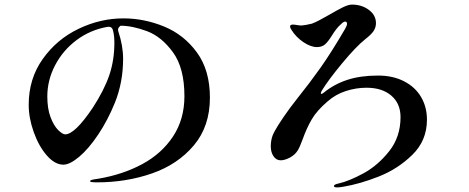

<svg xmlns="http://www.w3.org/2000/svg" viewBox="-20 -782 2040 836"><path d="M894 -357Q894 -232 824 -149Q754 -66 642 -27Q530 12 402 12Q372 12 372 7Q372 2 389.5 -1Q407 -4 409 -4Q515 -22 599.5 -67.5Q684 -113 733.5 -188Q783 -263 783 -363Q783 -486 733 -554.5Q683 -623 619.5 -646.5Q556 -670 505 -670Q490 -659 495 -646Q516 -583 516 -526Q516 -423 480 -334Q449 -258 407.5 -196Q366 -134 325 -99.5Q284 -65 256 -65Q219 -65 184 -105Q149 -145 127 -206.5Q105 -268 105 -326Q105 -439 166 -525Q227 -611 322 -656.5Q417 -702 517 -702Q608 -702 694.5 -666.5Q781 -631 837.5 -553.5Q894 -476 894 -357ZM472 -649Q468 -668 448 -665Q373 -652 313.5 -607.5Q254 -563 220 -498Q186 -433 186 -362Q186 -309 200 -272Q214 -235 233 -216Q252 -197 264 -197Q306 -197 384 -313Q434 -390 456 -455Q478 -520 478 -596Q478 -628 472 -649Z M1839 -261Q1839 -170 1775.5 -108Q1712 -46 1629.5 -13.5Q1547 19 1475 31Q1458 34 1448 34Q1434 34 1434 28Q1434 21 1454 17Q1499 7 1562 -27Q1625 -61 1674.5 -123.5Q1724 -186 1724 -272Q1724 -331 1684 -365.5Q1644 -400 1576 -400Q1530 -400 1485.5 -385.5Q1441 -371 1407 -341Q1360 -301 1337.5 -262.5Q1315 -224 1298 -176Q1285 -141 1277 -128Q1265 -108 1242.5 -96Q1220 -84 1202 -84Q1183 -84 1171 -101.5Q1159 -119 1159 -145Q1159 -170 1167 -192Q1181 -227 1242 -311L1275 -354Q1328 -420 1375.5 -487Q1423 -554 1483 -657Q1491 -671 1491 -678Q1491 -688 1483 -688Q1476 -688 1466 -678Q1454 -668 1443.5 -654Q1433 -640 1425 -627Q1409 -601 1395.5 -589Q1382 -577 1360 -577Q1333 -577 1301 -598.5Q1269 -620 1249 -652Q1243 -661 1243 -666Q1243 -675 1255 -675Q1262 -675 1273 -673Q1284 -671 1293 -671Q1309 -672 1338 -679Q1352 -684 1372.5 -695Q1393 -706 1414 -718Q1450 -739 1473.5 -750.5Q1497 -762 1513 -762Q1555 -762 1586 -739Q1617 -716 1617 -681Q1617 -663 1607 -647.5Q1597 -632 1570 -611Q1529 -578 1469 -505.5Q1409 -433 1381 -387Q1377 -380 1377 -376Q1377 -373 1379 -373Q1382 -373 1389 -378Q1434 -415 1491.5 -434Q1549 -453 1626 -453Q1691 -453 1739.5 -428Q1788 -403 1813.5 -359.5Q1839 -316 1839 -261Z"/></svg>

Font: Shippori Mincho B1
Style: Bold
Weight: 700
Designer: FONTDASU
Foundry: FONTDASU / Google Inc. / but / Adobe
Version: Version 3.110; ttfautohint (v1.8.3)